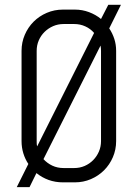

<svg xmlns="http://www.w3.org/2000/svg" viewBox="-20 -750 574 800"><path d="M49.8 29.8 98.1 -66.9Q84.5 -87.4 77.1 -111.6Q69.8 -135.7 69.8 -162.1V-538.1Q69.8 -573.7 83.3 -605Q96.7 -636.2 120.1 -659.7Q143.6 -683.1 175 -696.5Q206.5 -710 242.2 -710H292Q322.8 -710 350.8 -699.5Q378.9 -689 400.9 -670.9L431.2 -730H483.9L435.1 -631.8Q448.7 -611.3 456.3 -587.9Q463.9 -564.5 463.9 -538.1V-162.1Q463.9 -126.5 450.4 -95.2Q437 -64 413.6 -40.5Q390.1 -17.1 358.9 -3.7Q327.6 9.8 292 9.8H242.2Q210.4 9.8 182.6 -0.2Q154.8 -10.3 131.8 -28.8L103 29.8ZM400.9 -538.1Q400.9 -543.5 400.4 -549.1Q399.9 -554.7 398.9 -560.1L161.1 -86.9Q176.8 -69.8 198 -59.8Q219.2 -49.8 245.1 -49.8H289.1Q312.5 -49.8 332.8 -58.6Q353 -67.4 368.2 -82.8Q383.3 -98.1 392.1 -118.4Q400.9 -138.7 400.9 -162.1ZM132.8 -162.1Q132.8 -155.8 133.1 -150.6Q133.3 -145.5 134.8 -140.1L372.1 -612.8Q356.9 -630.4 335.4 -640.1Q314 -649.9 289.1 -649.9H245.1Q221.7 -649.9 201.4 -641.1Q181.2 -632.3 165.8 -617.2Q150.4 -602.1 141.6 -581.8Q132.8 -561.5 132.8 -538.1V-162.1Z"/></svg>

Font: Abel
Style: Regular
Weight: 400
Designer: Matthew Desmond
Foundry: Matthew Desmond
Version: Version 1.003